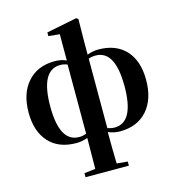

<svg xmlns="http://www.w3.org/2000/svg" viewBox="-147 -932 1196 1314"><g transform="rotate(-15 450.5 -275.0)"><path d="M526 -27Q553 -18 576 -18Q714 -18 714 -275Q714 -528 576 -528Q549 -528 526 -519ZM376 -518Q351 -528 326 -528Q187 -528 187 -271Q187 -18 325 -18Q351 -18 376 -28ZM526 -548Q566 -563 605 -563Q730 -563 800 -487Q868 -411 868 -278Q868 -143 800 -64Q729 17 605 17Q565 17 522 0Q522 116 525 223L602 230V259H295V230L374 221Q376 69 376 2Q336 17 296 17Q171 17 102 -59Q33 -135 33 -269Q33 -404 102 -482Q172 -563 296 -563Q341 -563 378 -546V-732L299 -740V-766L514 -809L528 -800L526 -639Z"/></g></svg>

Font: Source Han Serif SC Heavy
Style: Regular
Weight: 900
Designer: Ryoko NISHIZUKA  (kana & ideographs); Frank Grießhammer (Latin, Greek & Cyrillic); Wenlong ZHANG  (bopomofo); Sandoll Co
Foundry: Adobe Systems Incorporated
Version: Version 1.001 October 20, 2017